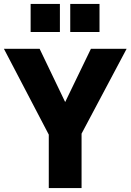

<svg xmlns="http://www.w3.org/2000/svg" viewBox="-20 -964 669 984"><path d="M137 -800H287V-944H137ZM340 -800H490V-944H340ZM230 0H398V-279L629 -714H446L314 -441L183 -714H0L230 -274Z"/></svg>

Font: Kathrein 85 Heavy
Style: Regular
Weight: 900
Designer: Lazydogs Typefoundry, based on Open Sans by Ascender Corporation
Foundry: Lazydogs Typefoundry
Version: Version 1.003;PS 001.003;hotconv 1.0.88;makeotf.lib2.5.64775